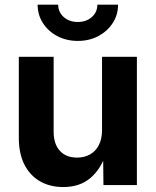

<svg xmlns="http://www.w3.org/2000/svg" viewBox="-20 -773 650 802"><path d="M244.1 8.3Q188.5 8.3 146.5 -16.1Q104.5 -40.5 81.5 -86.4Q58.6 -132.3 58.6 -196.8V-535.6H204.1V-222.7Q204.1 -171.4 230 -143.1Q255.9 -114.7 301.8 -114.7Q332.5 -114.7 356 -127.9Q379.4 -141.1 392.8 -166.7Q406.2 -192.4 406.2 -229.5V-535.6H551.8V0H412.1L410.6 -135.7H424.8Q401.9 -66.9 357.4 -29.3Q313 8.3 244.1 8.3ZM305.2 -602.1Q257.3 -602.1 219.5 -622.1Q181.6 -642.1 159.4 -676.5Q137.2 -710.9 137.2 -753.4H223.1Q223.1 -722.2 246.3 -701.7Q269.5 -681.2 305.2 -681.2Q340.3 -681.2 363.5 -701.7Q386.7 -722.2 386.7 -753.4H473.1Q473.1 -710.9 450.9 -676.8Q428.7 -642.6 390.9 -622.3Q353 -602.1 305.2 -602.1Z"/></svg>

Font: Inter 20pt
Style: Bold
Weight: 700
Version: Version 4.001;git-66647c0bb